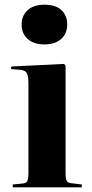

<svg xmlns="http://www.w3.org/2000/svg" viewBox="-20 -797 392 817"><path d="M169 -608Q124 -608 98 -631Q72 -654 72 -693Q72 -730 97.5 -753.5Q123 -777 169 -777Q217 -777 241.5 -754Q266 -731 266 -693Q266 -654 240 -631Q214 -608 169 -608ZM34 0V-12L76 -16Q91 -17 96 -26.5Q101 -36 101 -62V-440Q101 -472 94.5 -485Q88 -498 66 -500L27 -503L28 -514L252 -525L259 -518V-60Q259 -35 264.5 -26.5Q270 -18 287 -17L328 -12V0Z"/></svg>

Font: Literata 72pt
Style: Bold
Weight: 700
Designer: Latin by Veronika Burian and Jose Scaglione. Greek by Irene Vlachou. Cyrillic by Vera Evstafieva.
Foundry: TypeTogether
Version: Version 3.002